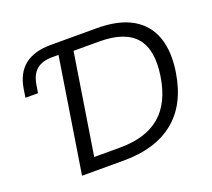

<svg xmlns="http://www.w3.org/2000/svg" viewBox="-120 -859 1116 1013"><g transform="rotate(-20 438.0 -352.5)"><path d="M176.6 0 277.9 -641.6H244.5Q186.1 -641.6 154.9 -615.4Q123.7 -589.3 114.7 -534L107.2 -488.6H36.7L44.1 -536.9Q58.1 -621.5 111.2 -663.2Q164.3 -705 257.7 -705H514.1Q637.8 -705 713.4 -661.6Q788.9 -618.1 817.6 -536.7Q846.3 -455.2 827.8 -340.7Q800.2 -169.5 693.8 -84.8Q587.5 0 413.2 0ZM270.7 -70.9H415.6Q559.6 -70.9 641.1 -139.5Q722.6 -208 744.8 -349.7Q767.5 -494 707.8 -564.3Q648.2 -634.5 503.8 -634.5H359.8Z"/></g></svg>

Font: Mulish ExtraLight
Style: Italic
Weight: 200
Italic angle: -9°
Designer: Vernon Adams
Foundry: Vernon Adams
Version: Version 3.603